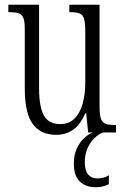

<svg xmlns="http://www.w3.org/2000/svg" viewBox="-20 -556 526 806"><path d="M215 10Q151 10 117.5 -35.5Q84 -81 84 -185V-435Q84 -466 78 -481Q72 -496 58 -500.5Q44 -505 19 -505H15V-536H144V-186Q144 -136 152.5 -102Q161 -68 180.5 -51.5Q200 -35 232 -35Q269 -35 292.5 -58Q316 -81 327 -121Q338 -161 338 -210V-424Q338 -460 332.5 -477.5Q327 -495 313 -500Q299 -505 274 -505H271V-536H398V-105Q398 -71 404.5 -55.5Q411 -40 425.5 -35.5Q440 -31 464 -31H467V0H350L342 -80H338Q318 -34 288 -12Q258 10 215 10ZM381 230Q341 230 315.5 206.5Q290 183 290 130Q290 95 302 68.5Q314 42 332.5 24.5Q351 7 369 0H412Q394 7 376 24.5Q358 42 347 67.5Q336 93 336 125Q336 160 350 176.5Q364 193 388 193Q401 193 412 190.5Q423 188 437 180V217Q429 221 420 224Q411 227 401.5 228.5Q392 230 381 230Z"/></svg>

Font: Noto Serif Khmer ExtraCondensed Light
Style: Regular
Weight: 300
Width: 2
Designer: Danh Hong and the Monotype Design Team
Foundry: Monotype Imaging Inc.
Version: Version 2.004